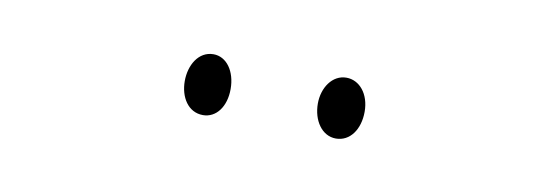

<svg xmlns="http://www.w3.org/2000/svg" viewBox="-25 -765 579 202"><g transform="rotate(10 264.5 -663.5)"><path d="M168 -663C168 -646 177 -631 193 -631C207 -631 217 -644 217 -663C217 -682 207 -696 193 -696C177 -696 168 -680 168 -663ZM310 -664C310 -646 320 -631 335 -631C350 -631 360 -645 360 -664C360 -683 349 -696 335 -696C320 -696 310 -681 310 -664Z"/></g></svg>

Font: Noto Sans Bengali ExtraCondensed Thin
Style: Regular
Weight: 100
Width: 2
Designer: Joana Ranito - Universal Thirst; Jelle Bosma - Monotype Design Team
Foundry: Universal Thirst ehf.
Version: Version 3.000